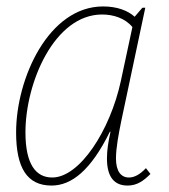

<svg xmlns="http://www.w3.org/2000/svg" viewBox="-20 -566 524 596"><path d="M140 10C202 10 262 -37 321 -157H323C316 -125 312 -100 312 -74C312 -15 336 10 376 10C405 10 425 -4 447 -26L433 -44C414 -24 397 -15 380 -15C356 -15 340 -34 340 -74C340 -107 348 -149 357 -193L431 -542H422L398 -514C377 -533 344 -546 300 -546C131 -546 30 -323 30 -155C30 -45 64 10 140 10ZM142 -15C92 -15 59 -55 59 -155C59 -310 149 -521 297 -521C331 -521 368 -510 391 -482L355 -314C322 -162 228 -15 142 -15Z"/></svg>

Font: Noto Serif SemiCondensed Thin
Style: Italic
Weight: 100
Width: 4
Italic angle: -12°
Designer: Monotype Design Team
Foundry: Monotype Imaging Inc.
Version: Version 2.013